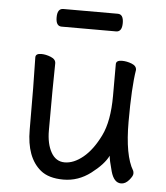

<svg xmlns="http://www.w3.org/2000/svg" viewBox="-51 -731 693 801"><g transform="rotate(5 295.0 -330.5)"><path d="M485 19Q455 19 442 -27.5Q429 -74 428 -92Q410 -55 358 -15.5Q306 24 244 24Q182 24 148 -4Q86 -55 86 -171Q86 -368 83 -474Q83 -490 107 -490Q126 -490 147 -481.5Q168 -473 168 -456Q166 -368 166 -175Q166 -119 186 -83.5Q206 -48 243 -48Q281 -48 320 -80Q359 -112 389.5 -174Q420 -236 420 -342V-475Q420 -491 445 -491Q465 -491 485.5 -483Q506 -475 506 -458Q494 -385 494 -241Q494 -99 531 -38Q533 -34 533 -26Q533 -16 518 1.5Q503 19 485 19ZM181 -611Q157 -611 157 -648Q157 -685 182 -685H410Q434 -685 434 -648Q434 -611 409 -611Z"/></g></svg>

Font: LXGW WenKai TC
Style: Bold
Weight: 700
Designer: LXGW / Fontworks Inc.
Foundry: LXGW / Fontworks Inc.
Version: Version 1.330;April 28, 2024